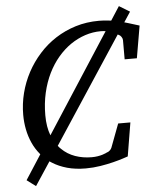

<svg xmlns="http://www.w3.org/2000/svg" viewBox="-57 -797 757 925"><g transform="rotate(-5 322.0 -334.5)"><path d="M617.2 -491.2H558.1V-584Q558.1 -591.8 552.5 -600.1Q546.9 -608.4 540 -610.8Q538.6 -611.3 535.2 -613.3L200.7 -104Q207 -95.7 214.4 -88.9Q242.2 -61.5 279.5 -48.3Q316.9 -35.2 358.9 -35.2Q375 -35.2 388.2 -37.4Q401.4 -39.6 410.9 -42.5Q420.4 -45.4 426.3 -48.1Q432.1 -50.8 434.1 -51.8Q439.9 -52.7 447 -58.8Q454.1 -64.9 457 -71.8L500 -186H559.1L532.2 -23.9Q526.4 -22 507.1 -15.6Q487.8 -9.3 459.7 -2.2Q431.6 4.9 397 10.5Q362.3 16.1 326.2 16.1Q276.4 16.1 236.3 4.9Q196.3 -6.3 165.5 -25.9Q159.7 -29.3 154.3 -33.2L79.6 80.1L36.6 47.9L113.3 -70.8Q112.8 -71.3 112.3 -72.3Q89.8 -99.1 75.7 -130.6Q61.5 -162.1 54.7 -196.8Q47.9 -231.4 47.9 -267.1Q47.9 -320.3 61 -372.1Q74.2 -423.8 99.1 -470.5Q124 -517.1 159.7 -556.9Q195.3 -596.7 240 -625.5Q284.7 -654.3 337.6 -670.7Q390.6 -687 450.2 -687Q474.6 -687 497.1 -684.1Q503.4 -683.6 509.8 -682.6L552.7 -749L604 -717.8L571.8 -668.9Q581.1 -666.5 590.3 -663.6Q615.2 -656.2 644 -647ZM455.1 -636.2Q416.5 -636.2 379.4 -624Q342.3 -611.8 308.8 -588.9Q275.4 -565.9 247.1 -532.7Q218.8 -499.5 198 -457.3Q177.2 -415 165.5 -364.3Q153.8 -313.5 153.8 -255.9Q153.8 -199.2 169.9 -157.7L478.5 -634.3Q467.3 -636.2 455.1 -636.2Z"/></g></svg>

Font: Charis SIL Am
Style: Italic
Weight: 400
Italic angle: -11°
Foundry: SIL International
Version: Version 5.000